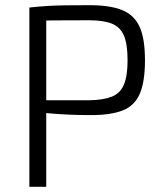

<svg xmlns="http://www.w3.org/2000/svg" viewBox="-20 -719 627 739"><path d="M325 -699Q404 -699 450.5 -680Q497 -661 517.5 -615.5Q538 -570 538 -487Q538 -404 518 -358Q498 -312 452.5 -294Q407 -276 330 -276Q289 -276 252 -277.5Q215 -279 184.5 -281.5Q154 -284 132.5 -287Q111 -290 103 -292L106 -333Q157 -333 213 -333Q269 -333 323 -333Q378 -334 410.5 -347Q443 -360 457 -393.5Q471 -427 471 -487Q471 -549 457 -582Q443 -615 410.5 -628Q378 -641 323 -641Q243 -641 185 -640.5Q127 -640 107 -638L93 -690Q130 -694 162 -696Q194 -698 232 -698.5Q270 -699 325 -699ZM158 -690V0H93V-690Z"/></svg>

Font: Exo 2 Light
Style: Regular
Weight: 300
Designer: Natanael Gama
Foundry: Natanael Gama
Version: Version 2.010